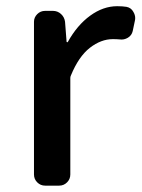

<svg xmlns="http://www.w3.org/2000/svg" viewBox="-20 -584 448 604"><path d="M122.1 0Q107.4 0 97.2 -10.3Q86.9 -20.5 86.9 -35.2V-515.6Q86.9 -529.3 97.2 -539.6Q107.4 -549.8 122.1 -549.8H146.5Q161.1 -549.8 171.9 -540Q182.6 -530.3 184.6 -515.6L189.5 -452.1Q190.4 -451.2 191.9 -451.2Q193.4 -451.2 193.4 -452.1Q222.7 -504.9 263.7 -534.7Q304.7 -564.5 348.6 -564.5Q365.2 -564.5 377.9 -562.5Q392.6 -559.6 399.4 -546.9Q405.3 -537.1 405.3 -527.3Q405.3 -522.5 404.3 -518.6L397.5 -486.3Q394.5 -472.7 382.3 -465.3Q370.1 -458 356.4 -460Q346.7 -460.9 335 -460.9Q297.9 -460.9 262.7 -433.6Q227.5 -406.2 203.1 -346.7Q201.2 -342.8 201.2 -338.9V-35.2Q201.2 -20.5 190.9 -10.3Q180.7 0 166 0Z"/></svg>

Font: Gen Jyuu GothicL Medium
Style: Regular
Weight: 500
Designer: [Source Han Sans]
Ryoko NISHIZUKA  (kana & ideographs); Paul D. Hunt (Latin, Greek & Cyrillic); Wenlong ZHANG  (bopomofo
Version: Version 1.002.20150607